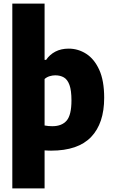

<svg xmlns="http://www.w3.org/2000/svg" viewBox="-20 -828 626 1068"><path d="M48.5 220V-808H228V-495H236.5Q256.5 -524.5 288.2 -541Q320 -557.5 362 -557.5Q414.5 -557.5 459.5 -528.8Q504.5 -500 532 -439.8Q559.5 -379.5 559.5 -284Q559.5 -142 486.8 -66Q414 10 264 10Q254.5 10 245.5 9.5Q236.5 9 228 8.5V220ZM271 -126Q324 -126 350.8 -157.2Q377.5 -188.5 377.5 -269.5Q377.5 -325 366.5 -355.2Q355.5 -385.5 335.5 -397.2Q315.5 -409 287.5 -409Q271.5 -409 255.5 -404Q239.5 -399 228 -388.5V-130Q237.5 -128 249.2 -127Q261 -126 271 -126Z"/></svg>

Font: Encode Sans SmCnd XBd
Style: Regular
Weight: 800
Width: 4
Designer: Multiple Designers
Foundry: Impallari Type
Version: Version 3.002; ttfautohint (v1.8.3) -l 8 -r 50 -G 200 -x 14 